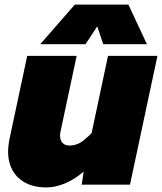

<svg xmlns="http://www.w3.org/2000/svg" viewBox="-20 -807 708 839"><path d="M315 -563 244 -230Q239 -204 249.5 -187.5Q260 -171 283 -171Q316 -171 342.5 -191.5Q369 -212 410 -255L391 -100Q335 -41 283 -14.5Q231 12 182 12Q122 12 81 -14Q40 -40 24 -87.5Q8 -135 22 -202L99 -563ZM668 -563 548 0H337L348 -73L452 -563ZM156 -614 307 -787H541L622 -614H431L405 -692L354 -614Z"/></svg>

Font: Azeret Mono Thin Black
Style: Italic
Weight: 900
Italic angle: -12°
Version: Version 1.002